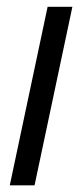

<svg xmlns="http://www.w3.org/2000/svg" viewBox="-20 -555 246 575"><path d="M83.5 0H9.3L122.6 -534.7H196.8Z"/></svg>

Font: Open Sans Hebrew Condensed
Style: Italic
Weight: 400
Width: 3
Italic angle: -12°
Foundry: Ascender Corporation, Yanek Iontef
Version: Version 2.001;PS 002.001;hotconv 1.0.70;makeotf.lib2.5.58329